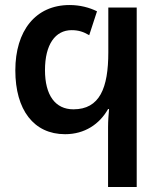

<svg xmlns="http://www.w3.org/2000/svg" viewBox="-20 -744 645 764"><path d="M410 0H524V-714H411V-536C411 -394 377 -309 272 -309C200 -309 159 -365 159 -465C159 -567 200 -624 265 -624C293 -624 313 -617 335 -604L366 -699C336 -714 298 -724 257 -724C121 -724 41 -621 41 -464C41 -307 114 -210 239 -210C317 -210 376 -250 410 -310H414C412 -287 410 -265 410 -238Z"/></svg>

Font: Noto Sans UI SemiCondensed Medium
Style: Regular
Weight: 500
Width: 4
Designer: Monotype Design Team
Foundry: Monotype Imaging Inc.
Version: Version 1.901